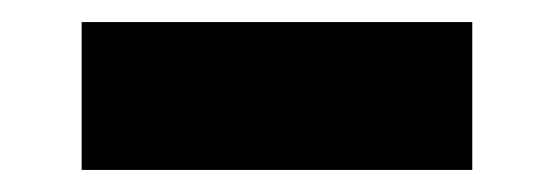

<svg xmlns="http://www.w3.org/2000/svg" viewBox="-20 -342 502 174"><path d="M54 -188V-322H408V-188Z"/></svg>

Font: Outfit
Style: Bold
Weight: 700
Designer: Rodrigo Fuenzalida
Foundry: fragTYPE
Version: Version 1.100;gftools[0.9.27]